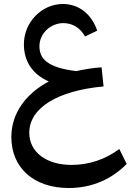

<svg xmlns="http://www.w3.org/2000/svg" viewBox="-20 -644 661 964"><path d="M325 300C446 300 545 252 616 179L579 104C510 156 427 184 339 184C212 184 127 119 127 23C127 -103 270 -189 500 -210L490 -306C445 -303 403 -296 363 -287C216 -305 178 -350 178 -412C178 -478 236 -528 298 -528C344 -528 383 -504 407 -461L468 -490C440 -574 375 -624 296 -624C190 -624 100 -533 100 -422C100 -334 145 -270 225 -235C107 -172 37 -73 37 44C37 199 150 300 325 300Z"/></svg>

Font: Wafeq Medium
Style: Regular
Weight: 500
Designer: Rasmus Andersson & Azza Alameddine
Foundry: Google & TypeTogether
Version: Version 3.000;January 28, 2025;FontCreator 15.0.0.3014 64-bi